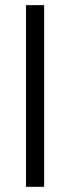

<svg xmlns="http://www.w3.org/2000/svg" viewBox="-20 -719 269 739"><path d="M80.1 0V-699.2H149.9V0Z"/></svg>

Font: Poppins Light
Style: Regular
Weight: 300
Designer: Ninad Kale (Devanagari), Jonny Pinhorn (Latin)
Foundry: Indian Type Foundry
Version: 4.004